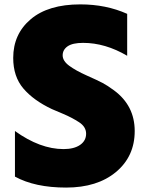

<svg xmlns="http://www.w3.org/2000/svg" viewBox="-20 -808 658 872"><path d="M40 -544.9Q40 -653.3 119.6 -720.7Q199.2 -788.1 344.7 -788.1Q461.9 -788.1 557.6 -745.1V-554.7Q458 -613.3 357.4 -613.3Q309.6 -613.3 287.1 -597.7Q264.6 -582 264.6 -556.6Q264.6 -531.2 294.4 -509.3Q324.2 -487.3 373.5 -465.3Q422.9 -443.4 445.3 -431.6Q467.8 -419.9 498 -397.5Q591.8 -328.1 591.8 -212.9Q591.8 -97.7 506.8 -26.9Q421.9 43.9 280.3 43.9Q138.7 43.9 47.9 -5.9V-212.9Q162.1 -130.9 268.6 -130.9Q316.4 -130.9 343.8 -149.9Q371.1 -168.9 371.1 -200.7Q371.1 -232.4 338.4 -253.4Q305.7 -274.4 267.6 -290.5Q229.5 -306.6 215.8 -312.5Q132.8 -351.6 86.4 -405.8Q40 -460 40 -544.9Z"/></svg>

Font: GenEi M Gothic v2 Black
Style: Regular
Weight: 900
Version: Version 2.0